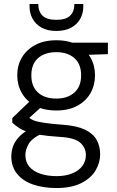

<svg xmlns="http://www.w3.org/2000/svg" viewBox="-20 -716 590 968"><path d="M265 232Q199 232 147.5 214.5Q96 197 66.5 161Q37 125 37 72Q37 51 44 27Q51 3 72.5 -22Q94 -47 134 -68L192 -43Q139 -18 123.5 11.5Q108 41 108 65Q108 101 128 124.5Q148 148 184 160Q220 172 265 172Q310 172 343.5 158.5Q377 145 395 121Q413 97 413 65Q413 29 384.5 3.5Q356 -22 280 -26Q219 -30 179.5 -36.5Q140 -43 114.5 -52.5Q89 -62 73 -73Q57 -84 42 -97V-121L137 -212L201 -188L109 -105L115 -131Q126 -123 136 -116Q146 -109 163.5 -104.5Q181 -100 212.5 -95.5Q244 -91 298 -87Q366 -82 407 -63Q448 -44 466.5 -12Q485 20 485 62Q485 104 462 143Q439 182 390 207Q341 232 265 232ZM264 -159Q200 -159 156.5 -183Q113 -207 90 -247Q67 -287 67 -336Q67 -386 90 -425.5Q113 -465 157 -489Q201 -513 264 -513Q327 -513 370.5 -489Q414 -465 436.5 -425.5Q459 -386 459 -336Q459 -287 436.5 -247Q414 -207 370.5 -183Q327 -159 264 -159ZM264 -219Q321 -219 355 -249.5Q389 -280 389 -336Q389 -393 355 -423Q321 -453 264 -453Q206 -453 172 -423Q138 -393 138 -336Q138 -280 171.5 -249.5Q205 -219 264 -219ZM345 -437 320 -501H524V-443ZM264 -560Q219 -560 189 -577Q159 -594 144 -622Q129 -650 129 -683V-696H173Q173 -658 194.5 -637Q216 -616 264 -616Q312 -616 333.5 -637Q355 -658 355 -696H400V-683Q400 -650 385 -622Q370 -594 339.5 -577Q309 -560 264 -560Z"/></svg>

Font: DM Sans 18pt Light
Style: Regular
Weight: 300
Designer: Colophon Foundry, Jonny Pinhorn
Foundry: Colophon Foundry
Version: Version 4.004;gftools[0.9.30]